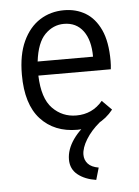

<svg xmlns="http://www.w3.org/2000/svg" viewBox="-51 -508 551 763"><g transform="rotate(-5 225.0 -126.5)"><path d="M245 10Q153 10 98.5 -49.5Q44 -109 44 -227Q44 -307 69 -360.5Q94 -414 136.5 -441Q179 -468 233 -468Q281 -468 318.5 -445.5Q356 -423 378 -375.5Q400 -328 400 -251Q400 -242 399.5 -234.5Q399 -227 398 -218H109Q112 -127 151 -87Q190 -47 246 -47Q310 -47 351 -96L389 -58Q335 10 245 10ZM111 -274H332Q332 -340 304.5 -377Q277 -414 228 -414Q185 -414 152.5 -381.5Q120 -349 111 -274ZM316 167 302 215Q257 208 229 185.5Q201 163 201 125Q201 85 229 45Q257 5 310 -29L336 -12Q301 17 280.5 50.5Q260 84 260 111Q260 132 273.5 147Q287 162 316 167Z"/></g></svg>

Font: Inconsolata SemiCondensed
Style: Regular
Weight: 400
Width: 4
Monospace: yes
Designer: Raph Levien, Cyreal, Brenton Simpson
Foundry: Raph Levien, Cyreal, Google
Version: Version 3.000; ttfautohint (v1.8.2.53-6de2)